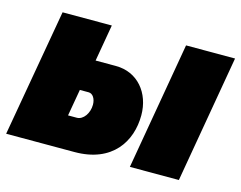

<svg xmlns="http://www.w3.org/2000/svg" viewBox="-83 -639 951 757"><g transform="rotate(15 392.5 -260.0)"><path d="M-5 0H274C428 0 491 -101 491 -208C491 -299 433 -370 344 -370H261L287 -520H86ZM500 0H700L790 -520H590ZM212 -133 231 -242H267C284 -242 296 -223 296 -199C296 -164 274 -133 248 -133Z"/></g></svg>

Font: Fixel Text 20240404 Black
Style: Italic
Weight: 900
Width: 4
Italic angle: -10°
Designer: AlfaBravo + MacPaw
Foundry: Kyrylo Tkachov, Marchela Mozhyna, Serhii Makarenko, Maria Weinstein, Zakhar Kryvoshyya
Version: Version 1.211;Glyphs 3.2 (3225)